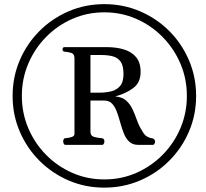

<svg xmlns="http://www.w3.org/2000/svg" viewBox="-20 -756 982 914"><path d="M476.6 137.2Q386.2 137.2 307.1 103.3Q228 69.3 168 9.3Q107.9 -50.8 74 -129.9Q40 -209 40 -299.3Q40 -389.6 74 -469Q107.9 -548.3 168 -608.4Q228 -668.5 307.1 -702.4Q386.2 -736.3 476.6 -736.3Q566.9 -736.3 646.2 -702.4Q725.6 -668.5 785.6 -608.4Q845.7 -548.3 879.6 -469Q913.6 -389.6 913.6 -299.3Q913.6 -209 879.6 -129.9Q845.7 -50.8 785.6 9.3Q725.6 69.3 646.2 103.3Q566.9 137.2 476.6 137.2ZM476.6 98.1Q558.1 98.1 629.2 66.9Q700.2 35.6 754.4 -19.3Q808.6 -74.2 839.1 -146.2Q869.6 -218.3 869.6 -299.3Q869.6 -380.9 839.1 -452.6Q808.6 -524.4 754.4 -579.6Q700.2 -634.8 629.2 -666Q558.1 -697.3 476.6 -697.3Q395.5 -697.3 324.2 -666Q252.9 -634.8 199 -579.6Q145 -524.4 114.5 -452.6Q84 -380.9 84 -299.3Q84 -218.3 114.5 -146.2Q145 -74.2 199 -19.3Q252.9 35.6 324.2 66.9Q395.5 98.1 476.6 98.1ZM291.5 -66.4Q286.1 -66.4 283.4 -72.3Q280.8 -78.1 280.8 -81.5Q280.8 -86.4 282.7 -92Q284.7 -97.7 291 -98.1Q306.6 -99.1 320.6 -103.5Q334.5 -107.9 334.5 -118.7V-479Q334.5 -499.5 319.1 -504.2Q303.7 -508.8 289.1 -509.8Q282.7 -510.7 280.3 -512.7Q277.8 -514.6 277.8 -522Q277.8 -531.7 288.6 -531.7H487.3Q532.7 -531.7 569.3 -520.8Q606 -509.8 627.7 -484.1Q649.4 -458.5 649.4 -413.6Q649.4 -363.3 614.7 -337.2Q580.1 -311 528.8 -296.9Q562 -293.9 580.8 -277.1Q599.6 -260.3 611.1 -235.6Q622.6 -210.9 631.8 -184.3Q641.1 -157.7 655.3 -135.7Q666 -114.7 678 -107.2Q689.9 -99.6 702.1 -98.1Q718.3 -96.2 718.3 -81.5Q718.3 -78.1 715.6 -72.3Q712.9 -66.4 707.5 -66.4H637.7Q611.3 -66.4 595.2 -81.5Q579.1 -96.7 569.6 -120.8Q560.1 -145 552.7 -171.9Q545.4 -198.7 536.6 -222.9Q527.8 -247.1 513.9 -262.2Q500 -277.3 476.1 -277.3H410.6V-128.9Q410.6 -108.4 429.4 -103.8Q448.2 -99.1 465.3 -98.1Q477.1 -96.7 477.1 -81.5Q477.1 -78.1 474.4 -72.3Q471.7 -66.4 466.3 -66.4ZM410.6 -314.9H455.6Q481.9 -314.9 507.8 -320.8Q533.7 -326.7 550.8 -345.7Q567.9 -364.7 567.9 -403.8Q567.9 -442.9 554.4 -462.2Q541 -481.4 517.3 -487.8Q493.7 -494.1 462.9 -494.1H410.6Z"/></svg>

Font: Gelasio Medium
Style: Italic
Weight: 500
Italic angle: -8.5°
Designer: Eben Sorkin
Foundry: Eben Sorkin
Version: Version 1.008